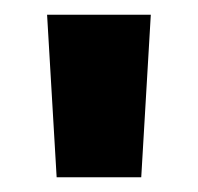

<svg xmlns="http://www.w3.org/2000/svg" viewBox="-20 -821 269 261"><path d="M172 -580H57L44 -801H185Z"/></svg>

Font: Ulagadi Sans
Style: Bold
Weight: 700
Designer: Ninad Kale (Devanagari), Jonny Pinhorn (Latin)
Foundry: Indian Type Foundry
Version: Version 3.01;March 29, 2020;FontCreator 12.0.0.2522 64-bit; 